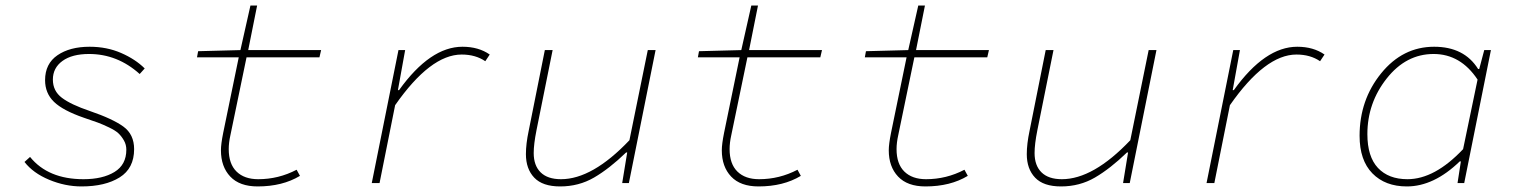

<svg xmlns="http://www.w3.org/2000/svg" viewBox="-20 -658 5440 690"><path d="M273 12Q214 12 156.5 -12Q99 -36 68 -76L88 -94Q153 -14 280 -14Q349 -14 391.5 -40Q434 -66 434 -120Q434 -138 425.5 -153Q417 -168 406 -178.5Q395 -189 372 -200Q349 -211 331.5 -217.5Q314 -224 281 -235Q206 -261 174 -292Q142 -323 142 -370Q142 -429 186.5 -459.5Q231 -490 302 -490Q364 -490 415.5 -467.5Q467 -445 500 -412L482 -392Q402 -464 300 -464Q239 -464 204.5 -439Q170 -414 170 -372Q170 -331 202.5 -306.5Q235 -282 303 -259Q385 -231 423.5 -203Q462 -175 462 -122Q462 -53 410 -20.5Q358 12 273 12Z M906 12Q841 12 807.5 -23.5Q774 -59 774 -118Q774 -140 782 -180L838 -452H688L692 -474L844 -478L880 -638H904L872 -478H1134L1128 -452H866L808 -172Q802 -145 802 -122Q802 -69 830 -41.5Q858 -14 908 -14Q981 -14 1046 -48L1058 -26Q995 12 906 12Z M1316 0 1412 -478H1436L1410 -334H1414Q1526 -490 1642 -490Q1700 -490 1740 -462L1724 -438Q1689 -462 1639 -462Q1527 -462 1400 -280L1344 0Z M1993 12Q1930 12 1900 -19.5Q1870 -51 1870 -104Q1870 -141 1880 -188L1938 -478H1966L1908 -190Q1898 -140 1898 -108Q1898 -63 1923 -38.5Q1948 -14 1996 -14Q2109 -14 2242 -154L2308 -478H2336L2240 0H2216L2234 -110H2230Q2170 -52 2115 -20Q2060 12 1993 12Z M2706 12Q2641 12 2607.5 -23.5Q2574 -59 2574 -118Q2574 -140 2582 -180L2638 -452H2488L2492 -474L2644 -478L2680 -638H2704L2672 -478H2934L2928 -452H2666L2608 -172Q2602 -145 2602 -122Q2602 -69 2630 -41.5Q2658 -14 2708 -14Q2781 -14 2846 -48L2858 -26Q2795 12 2706 12Z M3306 12Q3241 12 3207.5 -23.5Q3174 -59 3174 -118Q3174 -140 3182 -180L3238 -452H3088L3092 -474L3244 -478L3280 -638H3304L3272 -478H3534L3528 -452H3266L3208 -172Q3202 -145 3202 -122Q3202 -69 3230 -41.5Q3258 -14 3308 -14Q3381 -14 3446 -48L3458 -26Q3395 12 3306 12Z M3793 12Q3730 12 3700 -19.5Q3670 -51 3670 -104Q3670 -141 3680 -188L3738 -478H3766L3708 -190Q3698 -140 3698 -108Q3698 -63 3723 -38.5Q3748 -14 3796 -14Q3909 -14 4042 -154L4108 -478H4136L4040 0H4016L4034 -110H4030Q3970 -52 3915 -20Q3860 12 3793 12Z M4316 0 4412 -478H4436L4410 -334H4414Q4526 -490 4642 -490Q4700 -490 4740 -462L4724 -438Q4689 -462 4639 -462Q4527 -462 4400 -280L4344 0Z M5036 12Q4958 12 4912 -35Q4866 -82 4866 -170Q4866 -299 4943.5 -394.5Q5021 -490 5134 -490Q5242 -490 5292 -410H5296L5314 -478H5338L5242 0H5218L5230 -78H5226Q5133 12 5036 12ZM5038 -14Q5136 -14 5238 -122L5290 -372Q5229 -464 5132 -464Q5033 -464 4963.5 -376Q4894 -288 4894 -176Q4894 -95 4932 -54.5Q4970 -14 5038 -14Z"/></svg>

Font: TypoPRO Source Code Pro
Style: Italic
Weight: 200
Italic angle: -11°
Monospace: yes
Designer: Paul D. Hunt, Teo Tuominen
Foundry: Adobe Systems Incorporated
Version: Version 1.030;PS 1.0;hotconv 1.0.84;makeotf.lib2.5.63406